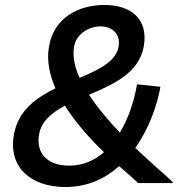

<svg xmlns="http://www.w3.org/2000/svg" viewBox="-20 -736 774 772"><path d="M243 16C331 16 402 -17 459 -68C503 -29 534 -4 534 0H676C675 -8 605 -64 524 -141C579 -219 612 -312 625 -387L531 -397C518 -322 494 -256 462 -203C417 -250 372 -303 338 -355C437 -397 539 -443 558 -549C578 -662 504 -716 400 -716C292 -716 196 -662 177 -549C167 -493 179 -436 203 -381C124 -342 53 -291 36 -195C12 -62 106 16 243 16ZM137 -195C146 -248 187 -282 241 -311C285 -241 344 -176 398 -124C358 -89 311 -70 258 -70C172 -70 124 -118 137 -195ZM278 -549C287 -602 341 -630 384 -630C428 -630 466 -602 457 -549C446 -488 378 -456 300 -423C280 -467 271 -510 278 -549Z"/></svg>

Font: Uncut Sans Medium
Style: Italic
Weight: 500
Italic angle: -10°
Designer: Kasper Nordkvist
Foundry: Uncut Type
Version: Version 1.111;FEAKit 1.0